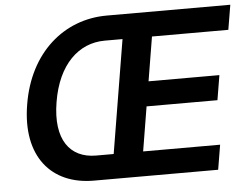

<svg xmlns="http://www.w3.org/2000/svg" viewBox="-51 -791 1111 855"><g transform="rotate(-5 504.0 -363.5)"><path d="M989.7 -616.8 1008.2 -727.3H455.6C265.3 -727.3 105.8 -593.8 68.2 -362.9C30.2 -133.9 144.9 0 334.9 0H890.3L908.7 -110.4H564.6L597.3 -308.9H914.1L932.5 -419.4H615.8L648.4 -616.8ZM354.4 -110.4C237.9 -110.4 171.9 -196.7 199.6 -362.9C226.9 -529.8 321 -616.8 437.1 -616.8H516.7L432.9 -110.4Z"/></g></svg>

Font: TID UI Semi Bold
Style: Italic
Weight: 600
Italic angle: -9.39999°
Designer: The TID Project Authors
Foundry: Bakken & Bæck
Version: Version 1.001;hotconv 1.0.109;makeotfexe 2.5.65596